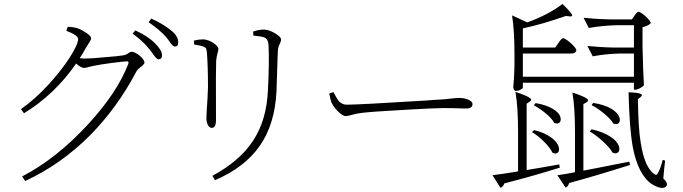

<svg xmlns="http://www.w3.org/2000/svg" viewBox="-20 -867 3421 961"><path d="M106 39C225 -16 333 -92 430 -189C521 -281 599 -388 663 -510C667 -517 675 -525 687 -534C698 -542 703 -549 703 -554C703 -574 660 -608 639 -608C635 -608 630 -606 624 -602C615 -595 606 -591 596 -590C580 -587 551 -584 509 -581C462 -576 427 -574 404 -574C400 -574 394 -574 385 -575C382 -576 380 -576 379 -576C389 -591 399 -607 409 -626C412 -631 417 -638 422 -647C431 -660 436 -669 436 -676C436 -683 428 -691 413 -702C399 -711 385 -719 370 -725C358 -729 341 -732 319 -733L312 -713C351 -698 371 -684 371 -672C371 -654 357 -623 329 -579C300 -534 264 -489 223 -444C176 -393 130 -352 85 -321L100 -300C203 -363 290 -446 361 -549C378 -534 391 -527 401 -527C406 -527 415 -529 429 -533C439 -535 447 -537 452 -538C471 -542 501 -547 540 -552C581 -557 606 -560 616 -560C623 -560 625 -556 622 -547C585 -451 518 -350 420 -244C317 -132 208 -45 91 16ZM773 -570C785 -570 791 -577 791 -590C791 -607 779 -627 756 -650C734 -673 701 -695 657 -715L644 -698C677 -675 706 -649 729 -619C734 -614 739 -606 746 -596C758 -579 767 -570 773 -570ZM855 -634C866 -634 872 -641 872 -655C872 -676 860 -696 836 -715C809 -737 776 -757 737 -774L724 -756C762 -729 791 -705 810 -683C815 -678 821 -669 829 -658C840 -642 848 -634 855 -634Z M1056 35C1257 -52 1353 -192 1364 -411C1365 -442 1367 -495 1369 -570C1370 -591 1371 -606 1371 -615C1372 -627 1375 -638 1381 -649C1385 -657 1387 -664 1387 -669C1387 -678 1377 -688 1357 -700C1336 -713 1317 -719 1300 -719C1285 -719 1267 -716 1247 -709L1248 -689C1277 -686 1296 -683 1304 -679C1316 -674 1323 -661 1324 -642C1327 -587 1326 -511 1321 -415C1312 -216 1226 -86 1043 13ZM1040 -227C1054 -227 1061 -240 1061 -266C1061 -269 1061 -280 1061 -299C1060 -453 1061 -541 1062 -564C1063 -577 1066 -589 1069 -602C1072 -610 1073 -616 1073 -621C1073 -641 1028 -670 996 -670C983 -670 968 -668 951 -664L952 -644C955 -643 958 -643 963 -642C978 -640 990 -637 998 -634C1005 -631 1010 -628 1012 -623C1013 -620 1015 -612 1016 -600V-598C1019 -559 1021 -503 1021 -429C1020 -396 1018 -359 1015 -318C1014 -297 1013 -284 1013 -277C1013 -249 1024 -227 1040 -227Z M1710 -286C1718 -286 1728 -288 1741 -292C1758 -297 1775 -300 1791 -302C1823 -306 1893 -311 2000 -317C2101 -323 2167 -326 2197 -326C2217 -326 2242 -326 2271 -325C2290 -324 2304 -324 2313 -324C2334 -324 2345 -331 2345 -346C2345 -355 2337 -363 2322 -369C2309 -374 2294 -377 2278 -377C2270 -377 2258 -376 2241 -374C2217 -371 2194 -369 2172 -368C2167 -368 2147 -367 2114 -364C1888 -350 1755 -343 1715 -343C1700 -343 1687 -349 1676 -361C1669 -369 1661 -383 1651 -402C1650 -404 1650 -405 1649 -406L1628 -399C1628 -398 1628 -396 1629 -394C1632 -377 1636 -363 1639 -354C1646 -339 1656 -325 1671 -310C1687 -294 1700 -286 1710 -286Z M3316 63C3322 55 3317 43 3300 26L3304 -18L3309 -63L3297 -67C3290 -39 3282 -17 3273 0C3269 9 3263 10 3256 5C3223 -17 3200 -69 3187 -152C3178 -205 3174 -278 3173 -371L3186 -381C3194 -388 3195 -393 3189 -396C3181 -401 3160 -404 3126 -405C3129 -284 3136 -193 3147 -132C3165 -37 3198 26 3245 56C3260 65 3274 71 3287 73C3301 75 3311 72 3316 63ZM2485 73C2494 70 2501 62 2504 51C2605 25 2697 -1 2782 -28L2779 -44C2704 -31 2650 -21 2616 -16V-348L2631 -358C2640 -364 2641 -370 2634 -375C2625 -383 2600 -394 2560 -407C2569 -355 2573 -288 2573 -206V-9C2512 1 2470 7 2445 10ZM2811 72C2819 69 2825 61 2829 49C2917 25 3016 -4 3126 -39C3129 -40 3132 -40 3133 -41L3130 -58C3111 -54 3082 -48 3044 -41C2977 -28 2929 -18 2900 -13V-346L2916 -355C2925 -361 2926 -367 2919 -372C2910 -380 2885 -391 2845 -404C2854 -352 2858 -285 2858 -202V-5C2823 2 2794 7 2770 10ZM2745 -103C2768 -90 2785 -107 2776 -134C2771 -149 2759 -164 2741 -177C2719 -194 2690 -207 2653 -216L2643 -206C2663 -193 2683 -178 2702 -159C2723 -138 2737 -120 2745 -103ZM3046 -103C3070 -91 3088 -110 3077 -137C3071 -153 3058 -168 3038 -181C3013 -198 2981 -211 2941 -220L2932 -209C2954 -196 2976 -179 2997 -160C3020 -139 3037 -120 3046 -103ZM3050 -249C3074 -238 3090 -256 3079 -283C3073 -297 3060 -310 3041 -322C3018 -336 2987 -346 2949 -352L2941 -341C2962 -330 2983 -316 3003 -299C3025 -281 3041 -264 3050 -249ZM2754 -252C2778 -241 2793 -259 2784 -284C2779 -297 2767 -310 2749 -321C2726 -335 2697 -345 2661 -351L2652 -340C2672 -329 2692 -316 2711 -300C2732 -283 2746 -267 2754 -252ZM2559 -412C2570 -412 2579 -414 2587 -419C2593 -422 2596 -425 2597 -428V-453H3153V-418H3158C3173 -418 3195 -430 3203 -441C3200 -486 3198 -549 3196 -632V-731C3215 -735 3229 -742 3237 -751C3237 -766 3189 -808 3176 -808C3172 -808 3167 -804 3160 -795C3158 -792 3157 -790 3156 -789L3143 -770H3034C2982 -771 2938 -774 2901 -778L2927 -727C2978 -736 3026 -740 3073 -741H3153V-629H3053C3001 -630 2957 -633 2920 -637L2947 -585C2993 -594 3038 -598 3081 -599H3153V-483H2597V-599H2840C2854 -599 2862 -604 2865 -615C2865 -630 2812 -676 2799 -676C2794 -676 2788 -670 2779 -658C2778 -655 2776 -653 2775 -652L2759 -629H2597V-725C2663 -739 2735 -760 2812 -787L2832 -785C2843 -784 2846 -787 2842 -795C2837 -804 2822 -822 2795 -847C2748 -811 2689 -780 2619 -755L2543 -790C2551 -739 2555 -676 2555 -599V-536C2554 -493 2552 -459 2549 -432C2549 -423 2555 -412 2559 -412Z"/></svg>

Font: AllPunType ExtraLight
Style: Regular
Weight: 280
Version: 1.0